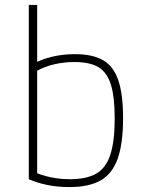

<svg xmlns="http://www.w3.org/2000/svg" viewBox="-20 -750 590 780"><path d="M262 10Q212 10 170 1Q128 -8 97 -22V-730H131V-28L117 -52Q148 -38 185.5 -30Q223 -22 264 -22Q332 -22 371.5 -45Q411 -68 428.5 -122.5Q446 -177 446 -269Q446 -356 430.5 -406Q415 -456 380 -477Q345 -498 283 -498Q239 -498 199 -488.5Q159 -479 126 -460L113 -490Q148 -509 191.5 -519.5Q235 -530 284 -530Q357 -530 399.5 -505Q442 -480 461 -423Q480 -366 480 -270Q480 -168 458.5 -106.5Q437 -45 389.5 -17.5Q342 10 262 10Z"/></svg>

Font: M PLUS Code Latin SemiExpanded ExtraLight
Style: Regular
Weight: 250
Width: 6
Designer: Coji Morishita
Foundry: UNDERFOREST DESIGN
Version: Version 1.002; ttfautohint (v1.8.3)